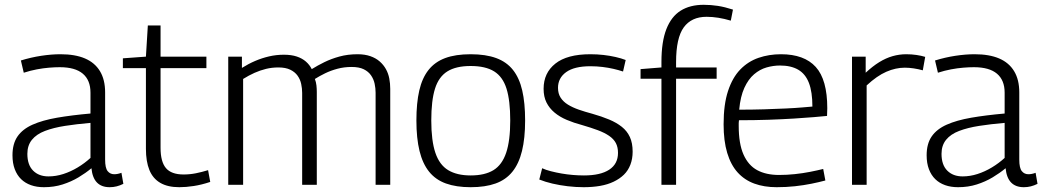

<svg xmlns="http://www.w3.org/2000/svg" viewBox="-20 -770 4347 800"><path d="M32 -123Q32 -171 53 -201.5Q74 -232 115.5 -250.5Q157 -269 217.5 -279.5Q278 -290 357 -297V-384Q357 -436 325 -463Q293 -490 229 -490Q209 -490 184.5 -488Q160 -486 133.5 -481Q107 -476 79 -467L67 -518Q109 -531 151.5 -537.5Q194 -544 232 -544Q293 -544 334 -526.5Q375 -509 396.5 -473.5Q418 -438 418 -385V-105Q418 -70 428.5 -57Q439 -44 456 -44Q463 -44 470.5 -45.5Q478 -47 486 -50L494 -4Q480 3 466 6.5Q452 10 437 10Q403 10 384 -9.5Q365 -29 361 -69Q337 -49 307 -31Q277 -13 241 -1.5Q205 10 163 10Q133 10 109 1.5Q85 -7 68 -23.5Q51 -40 41.5 -65Q32 -90 32 -123ZM94 -129Q94 -83 118 -59Q142 -35 182 -35Q213 -35 244 -45Q275 -55 304 -72.5Q333 -90 357 -112V-258Q299 -253 251 -245.5Q203 -238 167.5 -224.5Q132 -211 113 -187.5Q94 -164 94 -129Z M727 10Q679 10 648 -8Q617 -26 602.5 -61.5Q588 -97 588 -150V-486H492V-527L588 -534L596 -664H649V-534H840V-486H649V-154Q649 -96 671.5 -69.5Q694 -43 745 -43Q771 -43 796 -48Q821 -53 847 -61L856 -12Q820 0 787.5 5Q755 10 727 10Z M931 0V-534H988V-487Q1015 -504 1043 -516Q1071 -528 1101 -535Q1131 -542 1163 -542Q1194 -542 1216.5 -534.5Q1239 -527 1254.5 -513.5Q1270 -500 1279 -482Q1303 -497 1331.5 -511Q1360 -525 1394.5 -534.5Q1429 -544 1470 -544Q1500 -544 1523 -536Q1546 -528 1562 -514Q1578 -500 1588 -482Q1598 -464 1602 -443Q1606 -422 1606 -400V0H1545V-384Q1545 -402 1541 -421Q1537 -440 1526 -456Q1515 -472 1495.5 -481.5Q1476 -491 1445 -491Q1414 -491 1386 -483.5Q1358 -476 1334.5 -464.5Q1311 -453 1292 -441Q1297 -428 1298.5 -414Q1300 -400 1300 -387V0H1239V-383Q1239 -401 1235 -420Q1231 -439 1220 -454.5Q1209 -470 1189.5 -479.5Q1170 -489 1140 -489Q1113 -489 1088.5 -483Q1064 -477 1040.5 -466.5Q1017 -456 993 -441V0Z M1715 -268Q1715 -341 1727 -393Q1739 -445 1765.5 -478.5Q1792 -512 1835 -528Q1878 -544 1941 -544Q2004 -544 2047.5 -528Q2091 -512 2117.5 -478.5Q2144 -445 2156 -393Q2168 -341 2168 -268Q2168 -194 2155 -141Q2142 -88 2115 -54.5Q2088 -21 2045 -5.5Q2002 10 1941 10Q1881 10 1838 -5.5Q1795 -21 1768 -54.5Q1741 -88 1728 -141Q1715 -194 1715 -268ZM1777 -268Q1777 -184 1794 -133.5Q1811 -83 1847.5 -61Q1884 -39 1941 -39Q2000 -39 2036 -61Q2072 -83 2089 -133.5Q2106 -184 2106 -268Q2106 -351 2090.5 -400.5Q2075 -450 2039 -472.5Q2003 -495 1941 -495Q1880 -495 1844 -472.5Q1808 -450 1792.5 -400.5Q1777 -351 1777 -268Z M2227 -22 2239 -69Q2254 -62 2275.5 -56.5Q2297 -51 2320 -47Q2343 -43 2367 -41Q2391 -39 2413 -39Q2482 -39 2518.5 -63Q2555 -87 2555 -133Q2555 -157 2546 -174Q2537 -191 2518 -204Q2499 -217 2471 -227.5Q2443 -238 2405 -249Q2371 -258 2341.5 -270.5Q2312 -283 2290.5 -301Q2269 -319 2257 -343Q2245 -367 2245 -400Q2245 -466 2294 -505Q2343 -544 2440 -544Q2468 -544 2494.5 -541Q2521 -538 2545 -532.5Q2569 -527 2587 -520L2576 -472Q2558 -478 2536.5 -483Q2515 -488 2490.5 -491Q2466 -494 2440 -494Q2373 -494 2339 -469.5Q2305 -445 2305 -404Q2305 -380 2316 -363Q2327 -346 2346.5 -334Q2366 -322 2392 -313Q2418 -304 2448 -296Q2487 -285 2518 -272Q2549 -259 2571 -241.5Q2593 -224 2604.5 -199Q2616 -174 2616 -138Q2616 -108 2606.5 -83.5Q2597 -59 2579.5 -42Q2562 -25 2537 -13Q2512 -1 2480.5 4.5Q2449 10 2412 10Q2379 10 2345.5 6Q2312 2 2282 -5Q2252 -12 2227 -22Z M2736 0V-442H2649V-482L2736 -489V-512Q2736 -596 2756.5 -648.5Q2777 -701 2816 -725.5Q2855 -750 2912 -750Q2942 -750 2971 -745.5Q3000 -741 3034 -730L3025 -684Q2998 -692 2973 -696Q2948 -700 2924 -700Q2861 -700 2829 -656Q2797 -612 2797 -511V-489H2966V-442H2797V0Z M3216 10Q3164 10 3123 -5Q3082 -20 3053.5 -51.5Q3025 -83 3010 -133Q2995 -183 2995 -252Q2995 -335 3013.5 -391Q3032 -447 3064.5 -480.5Q3097 -514 3140.5 -529Q3184 -544 3234 -544Q3331 -544 3379 -491Q3427 -438 3427 -319Q3427 -313 3426.5 -303.5Q3426 -294 3426 -287Q3407 -285 3371.5 -282Q3336 -279 3288 -276Q3240 -273 3182 -271Q3124 -269 3059 -269Q3058 -263 3058 -257.5Q3058 -252 3058 -245Q3058 -171 3078 -126Q3098 -81 3135 -61Q3172 -41 3226 -41Q3259 -41 3292 -44.5Q3325 -48 3355.5 -54Q3386 -60 3410 -66L3419 -18Q3393 -11 3361 -4.5Q3329 2 3292.5 6Q3256 10 3216 10ZM3060 -313Q3114 -313 3163.5 -314.5Q3213 -316 3254.5 -318Q3296 -320 3324.5 -322.5Q3353 -325 3365 -326Q3365 -387 3350.5 -424.5Q3336 -462 3306 -479.5Q3276 -497 3230 -497Q3202 -497 3174 -489Q3146 -481 3122 -460.5Q3098 -440 3081.5 -404Q3065 -368 3060 -313Z M3587 -534V-467Q3616 -494 3643.5 -511Q3671 -528 3699 -536Q3727 -544 3756 -544Q3778 -544 3798.5 -541Q3819 -538 3835 -533L3825 -477Q3807 -482 3787.5 -485Q3768 -488 3750 -488Q3712 -488 3673 -471Q3634 -454 3591 -414V0H3530V-534Z M3841 -123Q3841 -171 3862 -201.5Q3883 -232 3924.5 -250.5Q3966 -269 4026.5 -279.5Q4087 -290 4166 -297V-384Q4166 -436 4134 -463Q4102 -490 4038 -490Q4018 -490 3993.5 -488Q3969 -486 3942.5 -481Q3916 -476 3888 -467L3876 -518Q3918 -531 3960.5 -537.5Q4003 -544 4041 -544Q4102 -544 4143 -526.5Q4184 -509 4205.5 -473.5Q4227 -438 4227 -385V-105Q4227 -70 4237.5 -57Q4248 -44 4265 -44Q4272 -44 4279.5 -45.5Q4287 -47 4295 -50L4303 -4Q4289 3 4275 6.5Q4261 10 4246 10Q4212 10 4193 -9.5Q4174 -29 4170 -69Q4146 -49 4116 -31Q4086 -13 4050 -1.5Q4014 10 3972 10Q3942 10 3918 1.5Q3894 -7 3877 -23.5Q3860 -40 3850.5 -65Q3841 -90 3841 -123ZM3903 -129Q3903 -83 3927 -59Q3951 -35 3991 -35Q4022 -35 4053 -45Q4084 -55 4113 -72.5Q4142 -90 4166 -112V-258Q4108 -253 4060 -245.5Q4012 -238 3976.5 -224.5Q3941 -211 3922 -187.5Q3903 -164 3903 -129Z"/></svg>

Font: Georama ExtraCondensed Thin Light
Style: Regular
Weight: 300
Version: Version 1.001